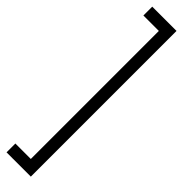

<svg xmlns="http://www.w3.org/2000/svg" viewBox="-310 -717 820 820"><g transform="rotate(45 100.0 -307.0)"><path d="M0 133.3H146.7V-746.7H0V-693.3H93.3V80H0Z"/></g></svg>

Font: Qahiri
Style: Regular
Weight: 400
Designer: Khaled Hosny
Foundry: Alif Type
Version: Version 3.00